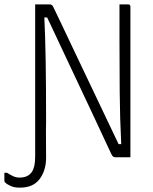

<svg xmlns="http://www.w3.org/2000/svg" viewBox="-79 -720 699 879"><path d="M11 93Q46 93 64 71Q82 49 82 -4V-700H148Q159 -700 164 -690Q173 -672 195.5 -624.5Q218 -577 250 -509.5Q282 -442 319 -364.5Q356 -287 393.5 -208Q431 -129 464 -60H476Q470 -178 469 -299.5Q468 -421 468 -538V-700H507Q518 -700 518 -689V0H449Q443 0 439.5 -2.5Q436 -5 431 -14Q394 -94 346 -196Q298 -298 244.5 -411.5Q191 -525 137 -640H124Q128 -560 130 -446Q132 -332 132 -160Q131 -128 131.5 -84Q132 -40 132 0V2Q132 60 102.5 99.5Q73 139 13 139H8Q-13 139 -30 131.5Q-47 124 -56 115Q-59 112 -59 107V71H-47Q-31 81 -18 87Q-5 93 11 93Z"/></svg>

Font: Recursive Mn Lnr St Lt
Style: Regular
Weight: 300
Monospace: yes
Version: Version 1.079;hotconv 1.0.112;makeotfexe 2.5.65598; ttfautoh